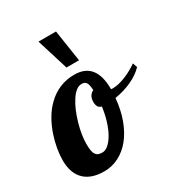

<svg xmlns="http://www.w3.org/2000/svg" viewBox="-197 -871 930 996"><g transform="rotate(-30 268.0 -373.0)"><path d="M179.2 -750H284.2L313 -561H237.8ZM25.4 -32.2Q-20 -72.3 -20 -153.8Q-20 -184.6 -13.7 -221.9Q-7.3 -259.3 5.4 -297.4Q19.5 -339.4 41 -376.7Q62.5 -414.1 91.8 -442.4Q159.7 -508.8 253.9 -508.8Q381.8 -508.8 381.8 -349.1V-348.1Q384.8 -347.2 386.7 -347.2H393.1Q426.3 -347.2 471.7 -365.7Q511.7 -382.3 546.9 -407.2L556.2 -379.9Q526.9 -349.1 480.7 -327.6Q434.6 -306.2 378.9 -296.9Q373 -229 352.5 -173.1Q332 -117.2 299.8 -77.1Q268.1 -38.1 227.1 -17.1Q186 3.9 140.1 3.9Q65.9 3.9 25.4 -32.2ZM250.5 -146Q266.6 -174.3 278.3 -212.4Q290 -250.5 295.9 -293.9Q281.2 -297.9 275.1 -308.6Q269 -319.3 269 -335.9Q269 -356.4 277.1 -370.1Q285.2 -383.8 299.8 -390.1Q298.8 -407.2 296.6 -418Q294.4 -428.7 290 -435.5Q285.6 -442.4 279.1 -445.3Q272.5 -448.2 262.2 -448.2Q228.5 -448.2 196.3 -397.5Q167.5 -353 147.9 -284.2Q138.7 -252.9 133.8 -222.4Q128.9 -191.9 128.9 -167Q128.9 -142.1 131.6 -126.5Q134.3 -110.8 140.6 -102.1Q146.5 -93.3 155.8 -89.6Q165 -85.9 180.2 -85.9Q197.8 -85.9 216.1 -101.8Q234.4 -117.7 250.5 -146Z"/></g></svg>

Font: Pattaya
Style: Regular
Weight: 400
Designer: Pablo Impallari / Thai characters Designed by Thanarat Vachiruckul and Suppakit Chalermlarp
Foundry: Pablo Impallari
Version: Version 1.007;September 16, 2023;FontCreator 15.0.0.2934 64-